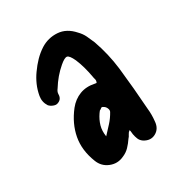

<svg xmlns="http://www.w3.org/2000/svg" viewBox="-130 -607 656 700"><g transform="rotate(-30 198.0 -256.5)"><path d="M261 -77Q254 -72 250.5 -64.5Q247 -57 242 -52Q232 -37 220 -24.5Q208 -12 191 -5Q163 8 134.5 -3.5Q106 -15 95 -44Q73 -100 82.5 -151Q92 -202 128 -248Q148 -273 175.5 -283.5Q203 -294 236 -287Q238 -287 239.5 -286.5Q241 -286 243 -286Q247 -294 245 -300.5Q243 -307 242 -314Q238 -336 232.5 -356Q227 -376 219 -395Q207 -421 197.5 -423Q188 -425 167 -407Q134 -379 110 -340Q102 -330 102 -320Q102 -298 81 -292Q74 -290 64 -294Q54 -298 48 -305Q35 -325 39 -349Q43 -372 52 -392.5Q61 -413 74 -431Q88 -451 104 -467.5Q120 -484 140 -497Q172 -517 209.5 -514.5Q247 -512 276 -479Q289 -466 296.5 -450.5Q304 -435 311 -418Q322 -387 329.5 -355Q337 -323 341 -290Q346 -245 350 -201Q354 -157 357 -112Q360 -86 357 -59Q355 -29 332 -16.5Q309 -4 284 -20Q274 -27 270 -37Q266 -47 264 -58Q263 -63 263 -67.5Q263 -72 261 -77ZM176 -100Q192 -117 207 -133.5Q222 -150 233 -170Q236 -176 232.5 -184.5Q229 -193 222 -197Q215 -202 211.5 -198.5Q208 -195 203 -193Q202 -191 200 -189Q198 -187 197 -185Q184 -166 178 -145.5Q172 -125 176 -100Z"/></g></svg>

Font: Delicious Handrawn
Style: Regular
Weight: 400
Designer: Agung Rohmat
Foundry: Agung Rohmat
Version: Version 1.002; ttfautohint (v1.8.4.7-5d5b);gftools[0.9.27]